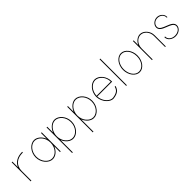

<svg xmlns="http://www.w3.org/2000/svg" viewBox="289 -2231 3870 3870"><g transform="rotate(-45 2224.0 -296.5)"><path d="M96.5 -393.6C138.1 -496.5 240.5 -553 366.5 -553H376.5V-533H366.5C207.9 -533 97.5 -446.6 96.5 -286.4V-282V-272V-20V-10H76.5V-20V-272V-282C76.5 -283.4 76.5 -284.7 76.5 -286.1V-543V-553H96.5V-543Z M487.5 -281C487.5 -430 597.5 -552 709.5 -553C792.5 -553 874.3 -485.1 911.5 -389.8V-543V-553H931.5V-543V-285C931.5 -283.7 931.5 -282.3 931.5 -281V-20V-10H911.5V-20V-172.9C874.5 -77.3 793.4 -9.3 709.5 -10C595.5 -10 487.5 -133 487.5 -281ZM507.5 -281C507.5 -141 605.5 -29 709.5 -30C813.3 -30 910.5 -137.8 911.5 -276.7V-281C911.5 -422 814.5 -532 709.5 -533C605.5 -533 507.5 -422 507.5 -281Z M1090.5 -388.7C1128 -484.4 1210.2 -552.3 1292.5 -553C1406.5 -553 1515.5 -429 1514.5 -282C1514.5 -133 1407.5 -9 1292.5 -10C1209.2 -10 1127.6 -77.9 1090.5 -173.9V166V176H1070.5V166V-282V-543V-553H1090.5V-543ZM1090.5 -282C1090.5 -141 1188.5 -29 1292.5 -30C1397.5 -30 1495.5 -140 1494.5 -282C1494.5 -422 1397.5 -532 1292.5 -533C1188.5 -533 1090.5 -422 1090.5 -282Z M1679.5 -388.7C1717 -484.4 1799.2 -552.3 1881.5 -553C1995.5 -553 2104.5 -429 2103.5 -282C2103.5 -133 1996.5 -9 1881.5 -10C1798.2 -10 1716.6 -77.9 1679.5 -173.9V166V176H1659.5V166V-282V-543V-553H1679.5V-543ZM1679.5 -282C1679.5 -141 1777.5 -29 1881.5 -30C1986.5 -30 2084.5 -140 2083.5 -282C2083.5 -422 1986.5 -532 1881.5 -533C1777.5 -533 1679.5 -422 1679.5 -282Z M2234.7 -291H2638.5C2638.5 -422 2541.5 -532 2436.5 -533C2335.3 -533 2240.1 -427.2 2234.7 -291ZM2214.8 -271H2214.5V-281V-291H2214.7C2219.4 -436.3 2327.4 -552 2436.5 -553C2550.5 -553 2658.5 -430 2658.5 -281V-271H2648.5H2234.7C2240 -134.1 2351.3 -13.4 2450.1 -30C2556.5 -47 2599.5 -83 2621.5 -156L2624.5 -163H2644.5L2641.5 -150C2617.5 -71 2565.5 -26 2451.8 -10C2343.8 7.6 2221.2 -124.9 2214.8 -271Z M2797.5 -759V-769H2817.5V-759V-20V-10H2797.5V-20Z M2979.5 -282C2979.5 -430 3076 -552 3186.5 -553C3298.7 -553 3394.5 -429 3393.5 -282C3393.5 -133 3299.5 -9 3186.5 -10C3074.3 -10 2979.5 -133 2979.5 -282ZM2999.5 -282C2999.5 -141 3082.8 -29 3186.5 -30C3291 -30 3374.5 -140 3373.5 -282C3373.5 -422 3291 -532 3186.5 -533C3082.8 -533 2999.5 -422 2999.5 -282Z M3552.5 -420.9C3586.6 -498.1 3659.1 -552.3 3729 -553C3829.3 -553 3926.3 -449 3925.3 -326V-20L3926.3 -9H3907.3L3906.3 -19L3905.3 -326C3905.3 -442 3822.3 -532 3729 -533C3636.5 -533 3552.5 -442 3552.5 -326V-316V-20V-10H3532.5V-20V-316V-326V-543V-553H3552.5V-543Z M4365.5 -413V-403H4348.5V-413C4348.5 -480 4290.7 -532 4212.5 -533C4135.2 -533 4077.3 -479 4076.5 -413C4076.5 -282 4386.5 -303 4385.5 -150C4385.5 -73 4304.6 -9 4211 -10C4118.3 -10 4036.5 -73 4036.5 -150V-160H4056.5V-150C4056.5 -83 4124.3 -29 4211 -30C4298.5 -30 4366.5 -82 4365.5 -150C4365.5 -282 4057.5 -259 4056.5 -413C4056.5 -490 4130.9 -552 4212.5 -553C4295 -553 4365.5 -490 4365.5 -413Z"/></g></svg>

Font: Nordica Plus
Style: NordicaClassicUltraLightCond
Weight: 300
Version: Version 1.01